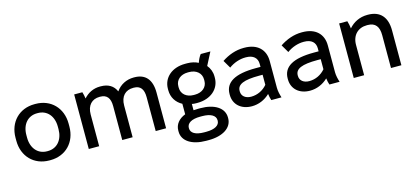

<svg xmlns="http://www.w3.org/2000/svg" viewBox="-63 -1070 3840 1768"><g transform="rotate(-15 1857.0 -185.5)"><path d="M289 8H299C445 8 547 -97 547 -246V-274C547 -423 445 -528 299 -528H289C143 -528 41 -423 41 -274V-246C41 -97 143 8 289 8ZM290 -79C202 -79 144 -148 144 -248V-273C144 -374 203 -441 290 -441H298C385 -441 444 -374 444 -273V-248C444 -148 386 -79 298 -79Z M666 0H765V-302C765 -390 813 -438 886 -438H891C955 -438 985 -400 985 -324V0H1084V-302C1084 -391 1133 -438 1206 -438H1212C1274 -438 1304 -400 1304 -324V0H1403V-341C1403 -463 1347 -529 1241 -529H1235C1165 -529 1104 -497 1066 -442C1041 -499 993 -529 920 -529H914C851 -529 797 -502 758 -457C755 -479 749 -504 744 -520H666Z M1513 -333C1513 -265 1548 -210 1606 -179V-79C1544 -55 1506 -9 1506 49V60C1506 150 1595 207 1730 207H1755C1889 207 1979 149 1979 59V51C1979 -40 1890 -97 1755 -97H1735C1719 -97 1704 -96 1690 -95V-155C1702 -152 1715 -151 1729 -151H1744C1868 -151 1957 -226 1957 -333V-346C1957 -389 1942 -426 1917 -456L1980 -578H1888C1872 -558 1860 -533 1850 -504C1821 -519 1785 -528 1745 -528H1725C1600 -528 1513 -453 1513 -346ZM1612 -345C1612 -405 1661 -445 1728 -445H1741C1809 -445 1857 -404 1857 -345V-330C1857 -271 1809 -230 1741 -230H1728C1661 -230 1612 -270 1612 -330ZM1606 51C1606 6 1652 -22 1733 -22H1752C1834 -22 1880 6 1880 51V55C1880 99 1835 127 1752 127H1733C1651 127 1606 100 1606 55Z M2220 9C2284 9 2344 -16 2392 -62C2395 -40 2400 -15 2406 0H2503C2494 -28 2485 -64 2485 -96V-352C2485 -462 2412 -530 2290 -530H2283C2208 -530 2137 -504 2074 -462L2118 -387C2165 -422 2224 -441 2276 -441H2282C2351 -441 2389 -406 2389 -350V-321H2344C2145 -321 2049 -265 2049 -153V-145C2049 -52 2119 9 2220 9ZM2236 -78C2182 -78 2146 -107 2146 -152V-157C2146 -219 2209 -246 2357 -246H2389V-150C2352 -106 2297 -78 2236 -78Z M2774 9C2838 9 2898 -16 2946 -62C2949 -40 2954 -15 2960 0H3057C3048 -28 3039 -64 3039 -96V-352C3039 -462 2966 -530 2844 -530H2837C2762 -530 2691 -504 2628 -462L2672 -387C2719 -422 2778 -441 2830 -441H2836C2905 -441 2943 -406 2943 -350V-321H2898C2699 -321 2603 -265 2603 -153V-145C2603 -52 2673 9 2774 9ZM2790 -78C2736 -78 2700 -107 2700 -152V-157C2700 -219 2763 -246 2911 -246H2943V-150C2906 -106 2851 -78 2790 -78Z M3192 0H3291V-289C3291 -381 3349 -438 3434 -438H3441C3515 -438 3547 -394 3547 -314V0H3646V-333C3646 -459 3584 -529 3468 -529H3462C3390 -529 3328 -498 3285 -448C3283 -471 3276 -501 3270 -520H3192Z"/></g></svg>

Font: Fixel Text Medium
Style: Regular
Weight: 500
Width: 4
Designer: AlfaBravo + MacPaw
Foundry: Kyrylo Tkachov, Marchela Mozhyna, Serhii Makarenko, Maria Weinstein, Zakhar Kryvoshyya
Version: Version 1.211